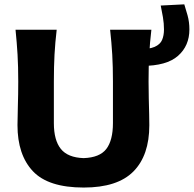

<svg xmlns="http://www.w3.org/2000/svg" viewBox="-20 -850 892 884"><path d="M365.5 13.5Q202 13.5 131.2 -62Q60.5 -137.5 60.5 -274Q60.5 -303 62.2 -359.5Q64 -416 64 -474.5Q64 -543.5 60.8 -598.8Q57.5 -654 51.5 -713H241Q234 -654 231 -598.8Q228 -543.5 228 -474.5V-283Q228 -204.5 260 -164.5Q292 -124.5 365 -122Q439 -124.5 469.5 -164.2Q500 -204 500 -283.5V-474.5Q500 -543.5 496.8 -598.8Q493.5 -654 487 -713H677Q670 -654 667 -598.8Q664 -543.5 664 -474.5Q664 -435.5 665 -396.2Q666 -357 666.8 -324.5Q667.5 -292 667.5 -273.5Q667.5 -134.5 594.2 -60.5Q521 13.5 365.5 13.5ZM634 -546.5 615.5 -623Q666 -623 691.8 -634.2Q717.5 -645.5 726.2 -666Q735 -686.5 735 -714.5Q735 -742 730.2 -770.5Q725.5 -799 720 -824.5L828.5 -830Q835 -810 843.5 -779.5Q852 -749 852 -714.5Q852 -639 799.5 -592.8Q747 -546.5 634 -546.5Z"/></svg>

Font: Commissioner Flair
Style: Bold
Weight: 700
Designer: Kostas Bartsokas
Foundry: Kostas Bartsokas
Version: Version 1.000; ttfautohint (v1.8.3)